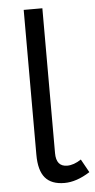

<svg xmlns="http://www.w3.org/2000/svg" viewBox="-52 -733 387 779"><g transform="rotate(-5 141.5 -343.0)"><path d="M179 14Q126 14 100.5 -16Q75 -46 75 -110V-700H151V-110Q151 -55 196 -55Q223 -55 253 -75L283 -21Q228 14 179 14Z"/></g></svg>

Font: Imprima
Style: Regular
Weight: 400
Designer: Eduardo Tunni
Foundry: Eduardo Tunni
Version: Version 1.002; ttfautohint (v1.8.4.7-5d5b);gftools[0.9.23]